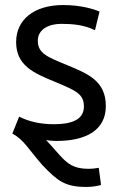

<svg xmlns="http://www.w3.org/2000/svg" viewBox="-20 -553 476 762"><path d="M400 -132C400 -231 331 -260 243 -296C170 -326 130 -341 130 -391C130 -436.4 172.7 -458.4 223.9 -458.4C227.6 -458.4 231.2 -458.2 235 -458C302 -458 338 -442 357 -433L375 -507C352 -517 301 -533 231 -533C115 -533 44 -475 44 -386C44 -293 114 -263 194 -230C283 -193 313 -180 313 -130C313 -78 264 -60 195 -60C140 -60 96 -70 56 -90L29 -23C75 2 92 38 148 102C207.6 164 236 189 324 189C344 189 369 185 381 181L372 113C355 116 344 117 331 117C273 117 248 97 218 64C191 34 173 13 163 3C175.8 5.2 190.8 6.4 203.8 6.4C323.3 6.4 400 -37.5 400 -132Z"/></svg>

Font: Repo
Style: Regular
Weight: 400
Designer: Stefan Peev
Foundry: Context Ltd
Version: Version 0.000